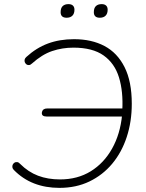

<svg xmlns="http://www.w3.org/2000/svg" viewBox="-20 -903 707 931"><path d="M268 8Q201 8 145.5 -13.5Q90 -35 47 -79Q41 -85 40 -92Q39 -99 42 -105Q45 -111 50.5 -114.5Q56 -118 63.5 -117Q71 -116 78 -108Q117 -69 164.5 -51Q212 -33 271 -33Q356 -33 420 -72.5Q484 -112 523.5 -182.5Q563 -253 572 -345L578 -338H206Q194 -338 188 -342.5Q182 -347 183 -357Q185 -368 191.5 -372.5Q198 -377 208 -377H581L573 -368Q578 -459 557 -527.5Q536 -596 482.5 -634Q429 -672 336 -672Q282 -672 233 -655.5Q184 -639 135 -595Q128 -588 120.5 -587.5Q113 -587 108 -591Q103 -595 100.5 -601Q98 -607 99.5 -614Q101 -621 108 -627Q156 -671 212.5 -692Q269 -713 339 -713Q424 -713 486.5 -680Q549 -647 584 -577.5Q619 -508 619 -400Q619 -313 594.5 -238.5Q570 -164 524 -109Q478 -54 413.5 -23Q349 8 268 8ZM464 -817Q435 -817 435 -844Q435 -864 445 -873.5Q455 -883 473 -883Q487 -883 494.5 -876Q502 -869 502 -856Q502 -837 492 -827Q482 -817 464 -817ZM303 -817Q274 -817 274 -844Q274 -864 284 -873.5Q294 -883 312 -883Q326 -883 333.5 -876Q341 -869 341 -856Q341 -837 331 -827Q321 -817 303 -817Z"/></svg>

Font: Nunito Variable Extra Light
Style: Italic
Weight: 200
Italic angle: -9°
Designer: Vernon Adams
Foundry: Vernon Adams
Version: Version 3.602